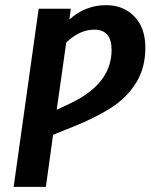

<svg xmlns="http://www.w3.org/2000/svg" viewBox="-20 -725 584 745"><path d="M544 -540Q544 -461 508 -403.5Q472 -346 411.5 -307Q351 -268 263 -233L186 -202L158 0H33L130 -691H255L249 -649Q311 -705 392 -705Q459 -705 501.5 -661Q544 -617 544 -540ZM413 -531Q413 -610 346 -610Q289 -610 237 -560L200 -299L253 -324Q413 -400 413 -531Z"/></svg>

Font: Fira Sans Condensed Medium
Style: Italic
Weight: 500
Width: 3
Italic angle: -8°
Designer: bBox Type GmbH & Carrois Corporate GbR & Edenspiekermann AG
Foundry: bBox Type GmbH & Carrois Corporate GbR & Edenspiekermann AG
Version: Version 4.301